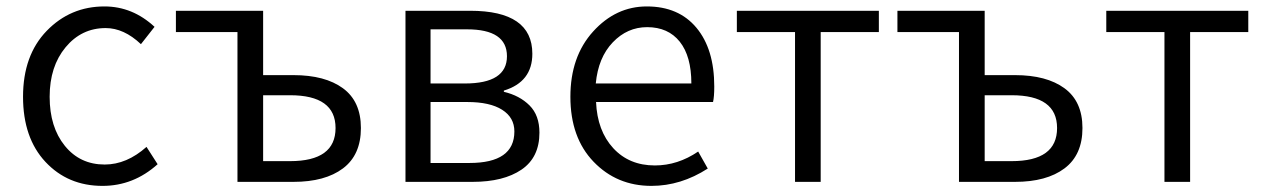

<svg xmlns="http://www.w3.org/2000/svg" viewBox="-20 -574 3989 606"><path d="M303.7 12.7Q194.3 12.7 123.5 -63Q52.7 -138.7 52.7 -268.6Q52.7 -399.4 127.4 -476.6Q202.1 -553.7 309.6 -553.7Q398.4 -553.7 467.8 -489.3L424.8 -434.6Q371.1 -485.4 313.5 -485.4Q237.3 -485.4 187 -424.8Q136.7 -364.3 136.7 -268.6Q136.7 -172.9 184.6 -113.8Q232.4 -54.7 310.5 -54.7Q379.9 -54.7 442.4 -110.4L477.5 -55.7Q401.4 12.7 303.7 12.7Z M729.5 0V-472.7H535.2V-540H810.5V-336.9H906.2Q1005.9 -336.9 1062.5 -295.4Q1119.1 -253.9 1119.1 -169.9Q1119.1 -85 1062.5 -42.5Q1005.9 0 906.2 0ZM810.5 -65.4H895.5Q1039.1 -65.4 1039.1 -169.9Q1039.1 -273.4 895.5 -273.4H810.5Z M1259.8 0V-540H1463.9Q1660.2 -540 1660.2 -404.3Q1660.2 -315.4 1570.3 -288.1V-284.2Q1620.1 -272.5 1651.4 -241.2Q1682.6 -210 1682.6 -155.3Q1682.6 -77.1 1626 -38.6Q1569.3 0 1471.7 0ZM1338.9 -310.5H1447.3Q1580.1 -310.5 1580.1 -396.5Q1580.1 -481.4 1454.1 -481.4H1338.9ZM1338.9 -59.6H1461.9Q1603.5 -59.6 1603.5 -159.2Q1603.5 -203.1 1564.9 -227.5Q1526.4 -252 1455.1 -252H1338.9Z M2036.1 12.7Q1926.8 12.7 1853.5 -63.5Q1780.3 -139.6 1780.3 -268.6Q1780.3 -395.5 1852.1 -474.6Q1923.8 -553.7 2021.5 -553.7Q2122.1 -553.7 2178.2 -486.3Q2234.4 -418.9 2234.4 -300.8Q2234.4 -268.6 2230.5 -252H1861.3Q1865.2 -161.1 1915.5 -106.4Q1965.8 -51.8 2046.9 -51.8Q2119.1 -51.8 2183.6 -95.7L2213.9 -42Q2128.9 12.7 2036.1 12.7ZM1860.4 -310.5H2162.1Q2162.1 -396.5 2125.5 -442.4Q2088.9 -488.3 2022.5 -488.3Q1960 -488.3 1914.1 -440.4Q1868.2 -392.6 1860.4 -310.5Z M2489.3 0V-472.7H2305.7V-540H2753.9V-472.7H2570.3V0Z M3006.8 0V-472.7H2812.5V-540H3087.9V-336.9H3183.6Q3283.2 -336.9 3339.8 -295.4Q3396.5 -253.9 3396.5 -169.9Q3396.5 -85 3339.8 -42.5Q3283.2 0 3183.6 0ZM3087.9 -65.4H3172.9Q3316.4 -65.4 3316.4 -169.9Q3316.4 -273.4 3172.9 -273.4H3087.9Z M3655.3 0V-472.7H3471.7V-540H3919.9V-472.7H3736.3V0Z"/></svg>

Font: Gen Shin Gothic Normal
Style: Regular
Weight: 300
Designer: [Source Han Sans]
Ryoko NISHIZUKA  (kana & ideographs); Paul D. Hunt (Latin, Greek & Cyrillic); Wenlong ZHANG  (bopomofo
Version: Version 1.002.20150607